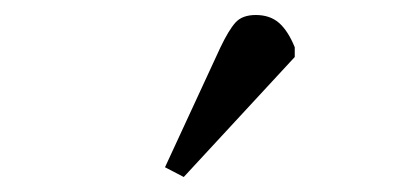

<svg xmlns="http://www.w3.org/2000/svg" viewBox="-20 -810 533 256"><path d="M225 -574 200 -587 274 -747Q285 -770 294 -780Q303 -790 321 -790Q340 -790 352 -779.5Q364 -769 373 -747V-734Z"/></svg>

Font: Literata 18pt Light
Style: Italic
Weight: 300
Italic angle: -2°
Designer: Latin by Veronika Burian and Jose Scaglione. Greek by Irene Vlachou. Cyrillic by Vera Evstafieva
Foundry: TypeTogether
Version: Version 3.103;gftools[0.9.29]